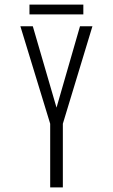

<svg xmlns="http://www.w3.org/2000/svg" viewBox="-20 -814 490 834"><path d="M198 0V-276.5L68.5 -700H122.5L225.5 -346.5L327.5 -700H381.5L253 -276.5V0ZM108 -751.5V-794H342V-751.5Z"/></svg>

Font: Trispace Condensed ExtraLight
Style: Regular
Weight: 200
Width: 3
Designer: Tyler Finck
Foundry: Etcetera Type Company
Version: Version 1.210; ttfautohint (v1.8.3)